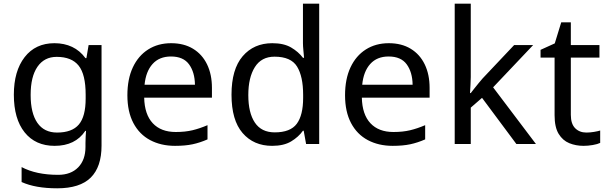

<svg xmlns="http://www.w3.org/2000/svg" viewBox="-20 -780 3293 1040"><path d="M275 -546Q328 -546 370.5 -526Q413 -506 443 -465H448L460 -536H530V9Q530 124 471.5 182Q413 240 290 240Q172 240 97 206V125Q176 167 295 167Q364 167 403.5 126.5Q443 86 443 16V-5Q443 -17 444 -39.5Q445 -62 446 -71H442Q388 10 276 10Q172 10 113.5 -63Q55 -136 55 -267Q55 -395 113.5 -470.5Q172 -546 275 -546ZM287 -472Q220 -472 183 -418.5Q146 -365 146 -266Q146 -167 182.5 -114.5Q219 -62 289 -62Q370 -62 407 -105.5Q444 -149 444 -246V-267Q444 -377 406 -424.5Q368 -472 287 -472Z M907 -546Q976 -546 1025.5 -516Q1075 -486 1101.5 -431.5Q1128 -377 1128 -304V-251H761Q763 -160 807.5 -112.5Q852 -65 932 -65Q983 -65 1022.5 -74.5Q1062 -84 1104 -102V-25Q1063 -7 1023 1.5Q983 10 928 10Q852 10 793.5 -21Q735 -52 702.5 -113.5Q670 -175 670 -264Q670 -352 699.5 -415Q729 -478 782.5 -512Q836 -546 907 -546ZM906 -474Q843 -474 806.5 -433.5Q770 -393 763 -321H1036Q1035 -389 1004 -431.5Q973 -474 906 -474Z M1454 10Q1354 10 1294 -59.5Q1234 -129 1234 -267Q1234 -405 1294.5 -475.5Q1355 -546 1455 -546Q1517 -546 1556.5 -523Q1596 -500 1621 -467H1627Q1626 -480 1623.5 -505.5Q1621 -531 1621 -546V-760H1709V0H1638L1625 -72H1621Q1597 -38 1557 -14Q1517 10 1454 10ZM1468 -63Q1553 -63 1587.5 -109.5Q1622 -156 1622 -250V-266Q1622 -366 1589 -419.5Q1556 -473 1467 -473Q1396 -473 1360.5 -416.5Q1325 -360 1325 -265Q1325 -169 1360.5 -116Q1396 -63 1468 -63Z M2086 -546Q2155 -546 2204.5 -516Q2254 -486 2280.5 -431.5Q2307 -377 2307 -304V-251H1940Q1942 -160 1986.5 -112.5Q2031 -65 2111 -65Q2162 -65 2201.5 -74.5Q2241 -84 2283 -102V-25Q2242 -7 2202 1.5Q2162 10 2107 10Q2031 10 1972.5 -21Q1914 -52 1881.5 -113.5Q1849 -175 1849 -264Q1849 -352 1878.5 -415Q1908 -478 1961.5 -512Q2015 -546 2086 -546ZM2085 -474Q2022 -474 1985.5 -433.5Q1949 -393 1942 -321H2215Q2214 -389 2183 -431.5Q2152 -474 2085 -474Z M2530 -363Q2530 -347 2528.5 -321Q2527 -295 2526 -276H2530Q2536 -284 2548 -299Q2560 -314 2572.5 -329.5Q2585 -345 2594 -355L2765 -536H2868L2651 -307L2883 0H2777L2591 -250L2530 -197V0H2443V-760H2530Z M3156 -62Q3176 -62 3197 -65.5Q3218 -69 3231 -73V-6Q3217 1 3191 5.5Q3165 10 3141 10Q3099 10 3063.5 -4.5Q3028 -19 3006 -55Q2984 -91 2984 -156V-468H2908V-510L2985 -545L3020 -659H3072V-536H3227V-468H3072V-158Q3072 -109 3095.5 -85.5Q3119 -62 3156 -62Z"/></svg>

Font: Noto Sans Old North Arabian
Style: Regular
Weight: 400
Designer: Monotype Design Team
Foundry: Monotype Imaging Inc.
Version: Version 2.001; ttfautohint (v1.8.4.7-5d5b)